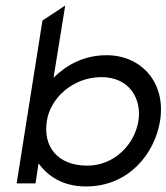

<svg xmlns="http://www.w3.org/2000/svg" viewBox="-20 -661 600 692"><path d="M40 0H108L119 -72C152 -27 205 11 290 11C444 11 538 -107 557 -226C579 -368 485 -462 365 -462C281 -462 219 -426 173 -381L215 -641L133 -587ZM149 -226C161 -304 239 -383 346 -383C447 -383 491 -304 479 -226C466 -141 392 -64 295 -64C187 -64 134 -133 149 -226Z"/></svg>

Font: Charger Sport
Style: ExtObl
Weight: 400
Designer: Jasper
Foundry: Cannot Into Space Fonts
Version: Version 1.1